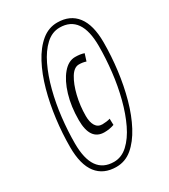

<svg xmlns="http://www.w3.org/2000/svg" viewBox="-179 -799 790 896"><g transform="rotate(-30 216.0 -351.0)"><path d="M180 10Q111 10 74.5 -37Q38 -84 38 -178Q38 -251 47.5 -326.5Q57 -402 76 -471Q95 -540 124 -594.5Q153 -649 191 -680.5Q229 -712 276 -712Q345 -712 381.5 -664.5Q418 -617 418 -524Q418 -451 408.5 -375.5Q399 -300 380 -231Q361 -162 332 -107.5Q303 -53 265.5 -21.5Q228 10 180 10ZM182 -16Q223 -16 256.5 -47Q290 -78 315 -130Q340 -182 357 -247.5Q374 -313 382 -383.5Q390 -454 390 -520Q390 -686 274 -686Q233 -686 199.5 -655Q166 -624 141 -572Q116 -520 99 -454.5Q82 -389 74 -318.5Q66 -248 66 -182Q66 -16 182 -16ZM212 -158Q136 -158 136 -267Q136 -340 154 -400Q172 -460 202 -495.5Q232 -531 268 -531Q296 -531 316 -524L304 -486Q295 -489 286 -490.5Q277 -492 266 -492Q240 -492 219.5 -458.5Q199 -425 186.5 -373.5Q174 -322 174 -267Q174 -234 186 -214.5Q198 -195 222 -195Q231 -195 243.5 -196.5Q256 -198 264 -201L265 -167Q240 -158 212 -158Z"/></g></svg>

Font: Georama Condensed Light
Style: Italic
Weight: 300
Width: 3
Italic angle: -9°
Designer: Jean-Baptiste Levee
Foundry: Production Type
Version: Version 1.000